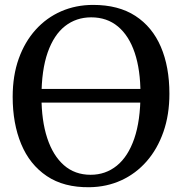

<svg xmlns="http://www.w3.org/2000/svg" viewBox="-20 -772 762 803"><path d="M354.5 11Q247 12.5 175.5 -35.8Q104 -84 68.5 -169.8Q33 -255.5 33 -367Q33 -455.5 58.2 -526.2Q83.5 -597 129 -647.5Q174.5 -698 236 -724.8Q297.5 -751.5 369.5 -751.5Q475.5 -751.5 546.2 -705.5Q617 -659.5 652.8 -576Q688.5 -492.5 688.5 -380Q688.5 -292 663.5 -220.5Q638.5 -149 593.5 -97.5Q548.5 -46 487.5 -18Q426.5 10 354.5 11ZM359 -41Q421.5 -41 468.5 -79Q515.5 -117 541.5 -192.2Q567.5 -267.5 567.5 -379.5Q567.5 -479.5 543.5 -551Q519.5 -622.5 473.5 -661Q427.5 -699.5 361.5 -699.5Q299 -699.5 252.2 -663Q205.5 -626.5 179.5 -552.8Q153.5 -479 153.5 -367.5Q153.5 -267.5 177.5 -194.5Q201.5 -121.5 247.2 -81.2Q293 -41 359 -41ZM652 -400V-343H72V-400Z"/></svg>

Font: Merriweather 20pt
Style: Regular
Weight: 400
Version: Version 2.100